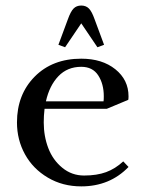

<svg xmlns="http://www.w3.org/2000/svg" viewBox="-20 -663 534 690"><path d="M41 -223.1Q41 -323.2 104.7 -387.7Q168.5 -452.1 272 -452.1Q347.2 -452.1 394.5 -414.1Q441.9 -376 441.9 -316.9Q441.9 -308.1 440.9 -304.2L363.8 -272H140.1Q137.2 -247.6 137.2 -223.1Q137.2 -173.3 153.6 -130.6Q169.9 -87.9 203.9 -60.1Q237.8 -32.2 282.2 -32.2Q328.1 -32.2 361.3 -44.4Q394.5 -56.6 422.9 -83L441.9 -63Q374.5 6.8 272 6.8Q205.1 6.8 151.9 -24.7Q98.6 -56.2 69.8 -108.4Q41 -160.6 41 -223.1ZM145 -298.8H352.1Q353 -304.7 353 -316.9Q353 -361.3 333 -392.1Q313 -422.9 272 -422.9Q222.2 -422.9 189.9 -389.2Q157.7 -355.5 145 -298.8ZM189.9 -502 224.1 -594.2Q233.9 -621.6 244.4 -632.3Q254.9 -643.1 272 -643.1Q289.1 -643.1 299.6 -632.3Q310.1 -621.6 319.8 -594.2L354 -502L330.1 -493.2L272 -579.1L213.9 -493.2Z"/></svg>

Font: Dihjauti S
Style: Bold
Weight: 700
Designer: T. Christopher White
Version: Version 3.0.0